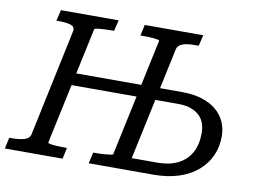

<svg xmlns="http://www.w3.org/2000/svg" viewBox="-96 -822 1239 934"><g transform="rotate(10 524.0 -355.0)"><path d="M230 -420H635L622 -360H218ZM-19 0 -7 -55H4Q41 -55 66.5 -62Q92 -69 97 -91L209 -620Q213 -642 190.5 -649Q168 -656 131 -656H120L133 -710H418L405 -656H396Q377 -656 357 -655Q337 -654 323 -652Q309 -650 308 -646L184 -65Q183 -62 196.5 -59.5Q210 -57 230 -56Q250 -55 269 -55H278L266 0ZM713 0H395L408 -55H419Q443 -55 462.5 -56.5Q482 -58 493.5 -60Q505 -62 505 -64L629 -646Q630 -649 620.5 -651Q611 -653 592.5 -654.5Q574 -656 546 -656H535L547 -710H836L823 -656H800Q781 -656 763 -653Q745 -650 732 -642Q719 -634 716 -619L597 -61H725Q782 -61 824 -81.5Q866 -102 888.5 -142Q911 -182 911 -240Q911 -265 903.5 -287Q896 -309 879.5 -325Q863 -341 837 -350.5Q811 -360 774 -360H623L637 -420H782Q837 -420 879.5 -407Q922 -394 951 -370Q980 -346 995 -313Q1010 -280 1010 -240Q1010 -189 990.5 -145.5Q971 -102 933 -69Q895 -36 840 -18Q785 0 713 0Z"/></g></svg>

Font: Roboto Serif
Style: Italic
Weight: 400
Italic angle: -10°
Designer: Greg Gazdowicz
Foundry: Commercial Type
Version: Version 1.008